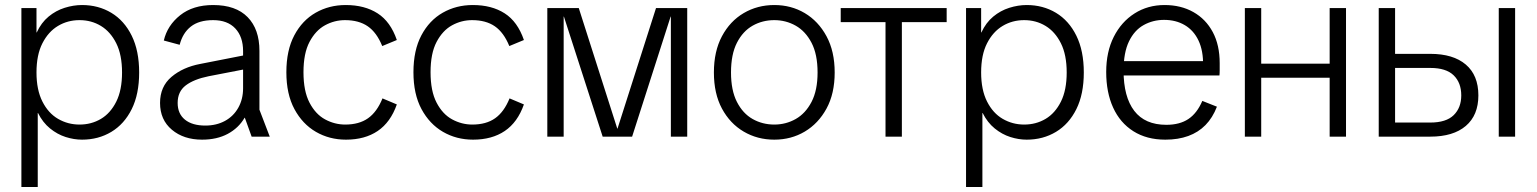

<svg xmlns="http://www.w3.org/2000/svg" viewBox="-20 -543 6107 763"><path d="M65 200V-511H125V-414H126Q144 -453 173 -477Q202 -501 237 -512Q272 -523 306 -523Q371 -523 422.5 -492Q474 -461 503.5 -401Q533 -341 533 -255Q533 -169 503.5 -109.5Q474 -50 422.5 -19Q371 12 306 12Q274 12 241 1.5Q208 -9 179 -32.5Q150 -56 131 -94H130V200ZM296 -48Q343 -48 381 -70.5Q419 -93 442 -139Q465 -185 465 -255Q465 -325 442 -371Q419 -417 381 -440Q343 -463 296 -463Q249 -463 210.5 -440Q172 -417 148.5 -371Q125 -325 125 -255Q125 -186 148.5 -139.5Q172 -93 211 -70.5Q250 -48 296 -48Z M783 12Q710 12 663 -27.5Q616 -67 616 -134Q616 -199 661.5 -237.5Q707 -276 776 -289L990 -331V-275L809 -240Q750 -228 718 -203.5Q686 -179 686 -134Q686 -91 715 -67.5Q744 -44 796 -44Q840 -44 874 -62.5Q908 -81 927 -115Q946 -149 946 -192V-340Q946 -397 915 -430Q884 -463 827 -463Q771 -463 738.5 -437.5Q706 -412 694 -365L631 -382Q645 -442 696 -482.5Q747 -523 827 -523Q917 -523 964 -475Q1011 -427 1011 -341V-107L1052 0H980L953 -75H952Q928 -34 885 -11Q842 12 783 12Z M1355 12Q1289 12 1235.5 -19Q1182 -50 1150 -109.5Q1118 -169 1118 -256Q1118 -343 1149.5 -402.5Q1181 -462 1234.5 -492.5Q1288 -523 1354 -523Q1429 -523 1480.5 -490Q1532 -457 1557 -384L1499 -360Q1477 -414 1441.5 -438.5Q1406 -463 1351 -463Q1309 -463 1271.5 -442.5Q1234 -422 1210 -376.5Q1186 -331 1186 -256Q1186 -181 1210 -135Q1234 -89 1272 -68.5Q1310 -48 1352 -48Q1407 -48 1442.5 -73Q1478 -98 1500 -152L1557 -128Q1532 -57 1481 -22.5Q1430 12 1355 12Z M1860 12Q1794 12 1740.5 -19Q1687 -50 1655 -109.5Q1623 -169 1623 -256Q1623 -343 1654.5 -402.5Q1686 -462 1739.5 -492.5Q1793 -523 1859 -523Q1934 -523 1985.5 -490Q2037 -457 2062 -384L2004 -360Q1982 -414 1946.5 -438.5Q1911 -463 1856 -463Q1814 -463 1776.5 -442.5Q1739 -422 1715 -376.5Q1691 -331 1691 -256Q1691 -181 1715 -135Q1739 -89 1777 -68.5Q1815 -48 1857 -48Q1912 -48 1947.5 -73Q1983 -98 2005 -152L2062 -128Q2037 -57 1986 -22.5Q1935 12 1860 12Z M2155 0V-511H2280L2433 -32H2434L2587 -511H2711V0H2646V-477H2645L2492 0H2375L2221 -477H2220V0Z M3057 12Q2990 12 2935.5 -20Q2881 -52 2849 -111.5Q2817 -171 2817 -255Q2817 -339 2849 -399Q2881 -459 2935.5 -491Q2990 -523 3057 -523Q3124 -523 3178 -491Q3232 -459 3264.5 -399Q3297 -339 3297 -255Q3297 -171 3264.5 -111.5Q3232 -52 3178 -20Q3124 12 3057 12ZM3057 -48Q3103 -48 3142 -70Q3181 -92 3205 -138Q3229 -184 3229 -255Q3229 -327 3205 -373Q3181 -419 3142 -441Q3103 -463 3057 -463Q3010 -463 2971 -441Q2932 -419 2908.5 -373Q2885 -327 2885 -255Q2885 -184 2908.5 -138Q2932 -92 2971 -70Q3010 -48 3057 -48Z M3499 0V-483H3564V0ZM3321 -455V-511H3742V-455Z M3819 200V-511H3879V-414H3880Q3898 -453 3927 -477Q3956 -501 3991 -512Q4026 -523 4060 -523Q4125 -523 4176.5 -492Q4228 -461 4257.5 -401Q4287 -341 4287 -255Q4287 -169 4257.5 -109.5Q4228 -50 4176.5 -19Q4125 12 4060 12Q4028 12 3995 1.5Q3962 -9 3933 -32.5Q3904 -56 3885 -94H3884V200ZM4050 -48Q4097 -48 4135 -70.5Q4173 -93 4196 -139Q4219 -185 4219 -255Q4219 -325 4196 -371Q4173 -417 4135 -440Q4097 -463 4050 -463Q4003 -463 3964.5 -440Q3926 -417 3902.5 -371Q3879 -325 3879 -255Q3879 -186 3902.5 -139.5Q3926 -93 3965 -70.5Q4004 -48 4050 -48Z M4611 12Q4537 12 4484 -21.5Q4431 -55 4403.5 -115.5Q4376 -176 4376 -257Q4376 -337 4406 -396.5Q4436 -456 4488.5 -489.5Q4541 -523 4608 -523Q4673 -523 4722.5 -495Q4772 -467 4799.5 -415.5Q4827 -364 4827 -292Q4827 -277 4827 -264Q4827 -251 4826 -243H4419V-300H4789L4761 -283Q4762 -341 4743 -381.5Q4724 -422 4688.5 -443Q4653 -464 4606 -464Q4562 -464 4525 -443.5Q4488 -423 4466.5 -378.5Q4445 -334 4445 -262Q4445 -158 4487.5 -102.5Q4530 -47 4615 -47Q4668 -47 4702.5 -70Q4737 -93 4758 -142L4816 -119Q4799 -75 4770.5 -46Q4742 -17 4702 -2.5Q4662 12 4611 12Z M5264 0V-511H5329V0ZM4927 0V-511H4992V0ZM4965 -234V-290H5289V-234Z M5459 0V-511H5524V-329H5664Q5755 -329 5805 -286.5Q5855 -244 5855 -164Q5855 -85 5805 -42.5Q5755 0 5664 0ZM5524 -56H5664Q5727 -56 5757 -85.5Q5787 -115 5787 -164Q5787 -214 5757 -243.5Q5727 -273 5664 -273H5524ZM5936 0V-511H6001V0Z"/></svg>

Font: TikTok Sans 24pt Light
Style: Regular
Weight: 300
Version: Version 4.000